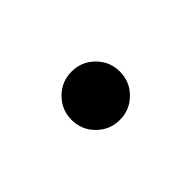

<svg xmlns="http://www.w3.org/2000/svg" viewBox="-29 -486 365 365"><g transform="rotate(-45 153.0 -304.0)"><path d="M153 -239Q126 -239 107 -258Q88 -277 88 -304Q88 -331 107 -350Q126 -369 153 -369Q180 -369 199 -350Q218 -331 218 -304Q218 -277 199 -258Q180 -239 153 -239Z"/></g></svg>

Font: Inclusive Sans
Style: Regular
Weight: 400
Designer: Olivia King
Foundry: Olivia King
Version: Version 2.004